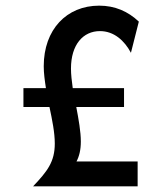

<svg xmlns="http://www.w3.org/2000/svg" viewBox="-20 -656 561 676"><path d="M96.5 0H464.6V-87.5H249.3C259 -105.6 264.6 -128.5 264.6 -157.6C264.6 -192.4 256.9 -235.4 248.6 -279.2H416.7V-345.8H236.1C232.6 -370.8 229.9 -393.8 229.9 -414.6C229.9 -499.3 272.9 -546.5 331.9 -546.5C381.2 -546.5 418.1 -513.2 441 -470.1L468.8 -579.9C430.6 -616 384.7 -636.1 329.2 -636.1C214.6 -636.1 134 -552.1 134 -422.9C134 -398.6 137.5 -372.9 141.7 -345.8H62.5V-279.2H154.2C163.9 -233.3 172.9 -188.9 172.9 -150.7C172.9 -86.1 146.5 -52.8 96.5 0Z"/></svg>

Font: Afacad Medium
Style: Regular
Weight: 500
Designer: Kristian Moeller
Foundry: Dicotype
Version: Version 1.000